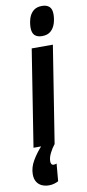

<svg xmlns="http://www.w3.org/2000/svg" viewBox="-152 -805 480 1064"><g transform="rotate(-10 88.5 -273.0)"><path d="M-15.3 0 70.5 -544H189.6L103.5 0ZM166.9 -766Q193.6 -766 208.2 -752.4Q222.7 -738.8 222.4 -709Q222.1 -681.6 214 -656.8Q205.8 -632.1 188.1 -616.6Q170.4 -601.1 139.6 -601.1Q112.5 -601.1 98.1 -615Q83.8 -629 84.1 -658.8Q84.7 -686.9 92.7 -711.3Q100.7 -735.7 118.8 -750.9Q136.8 -766 166.9 -766ZM33.7 -7 103.5 0Q87.5 19.6 75.1 44.6Q62.7 69.6 62.7 90.8Q62.7 100.2 66.8 106.1Q70.9 112 78.5 112Q83.5 112 88.3 110.7Q93.1 109.4 95.5 108.2L86.9 206.6Q74.9 212.6 62 216.3Q49.1 220 33.9 220Q11.3 220 -6.7 211.7Q-24.7 203.4 -34.8 186.4Q-44.9 169.4 -44.9 144.4Q-44.9 106.2 -22.9 68.3Q-0.9 30.4 33.7 -7Z"/></g></svg>

Font: Georama ExtraCondensed Thin
Style: Italic
Weight: 100
Width: 2
Italic angle: -9°
Designer: Jean-Baptiste Levee
Foundry: Production Type
Version: Version 1.001